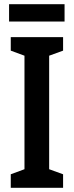

<svg xmlns="http://www.w3.org/2000/svg" viewBox="-20 -890 350 910"><path d="M286 -870H23V-788H286ZM279 0V-64L213 -88V-626L279 -650V-714H31V-650L96 -626V-88L31 -64V0Z"/></svg>

Font: Noto Sans Georgian ExtraCondensed SemiBold
Style: Regular
Weight: 600
Width: 2
Designer: Monotype Design Team, Akaki Razmadze
Foundry: Google LLC
Version: Version 2.005